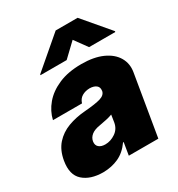

<svg xmlns="http://www.w3.org/2000/svg" viewBox="-195 -898 956 1029"><g transform="rotate(-30 282.5 -384.0)"><path d="M143.6 8.8Q65.4 8.3 22 -30.5Q-21.5 -69.3 -7.8 -150.4Q2.4 -210.4 35.2 -247.1Q67.9 -283.7 116.2 -301.8Q164.6 -319.8 221.7 -324.2Q290.5 -329.6 321.3 -339.1Q352.1 -348.6 356.4 -372.1V-374Q359.4 -395 345 -406.2Q330.6 -417.5 304.7 -418Q277.3 -417.5 257.3 -405.5Q237.3 -393.6 229.5 -368.2H49.8Q61 -418 96.4 -460Q131.8 -502 190.7 -527.3Q249.5 -552.7 331.1 -552.7Q408.2 -552.7 460.7 -529.1Q513.2 -505.4 536.9 -464.8Q560.5 -424.3 551.8 -374L489.3 0H306.6L319.3 -77.1H315.4Q283.2 -31.2 240 -11.5Q196.8 8.3 143.6 8.8ZM228.5 -115.2Q261.7 -115.2 291.7 -135.7Q321.8 -156.2 328.1 -193.4L335 -238.3Q318.8 -231.9 298.1 -227.5Q277.3 -223.1 253.9 -218.8Q218.8 -213.4 200.4 -198.5Q182.1 -183.6 178.7 -162.1Q175.3 -139.6 189.2 -127.4Q203.1 -115.2 228.5 -115.2ZM413.1 -610.4 356.4 -688.5 274.4 -610.4H112.3L113.3 -615.2L302.7 -777.3H438.5L576.2 -615.2L575.2 -610.4Z"/></g></svg>

Font: Inter Tight Black
Style: Italic
Weight: 900
Italic angle: -9.39999°
Designer: Rasmus Andersson
Foundry: rsms
Version: Version 3.004; ttfautohint (v1.8.4.7-5d5b)